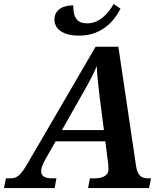

<svg xmlns="http://www.w3.org/2000/svg" viewBox="-72 -950 827 970"><path d="M328 -770C441 -770 504 -842 537 -906L502 -930C480 -889 434 -832 369 -832C317 -832 298 -861 298 -923C238 -923 203 -895 203 -851C203 -809 238 -770 328 -770ZM-52 0H204L213 -49H192C154 -49 136 -60 136 -85C136 -99 142 -117 155 -141L209 -236H460L474 -127C475 -117 476 -105 476 -94C476 -64 448 -49 405 -49H382L373 0H681L691 -49H675C635 -49 621 -72 615 -114L526 -714H411L69 -127C32 -64 16 -49 -21 -49H-42ZM343 -473C378 -535 397 -568 417 -616C418 -568 425 -523 431 -464L453 -293H241Z"/></svg>

Font: Noto Serif SemiBold
Style: Italic
Weight: 600
Italic angle: -12°
Designer: Monotype Design Team
Foundry: Monotype Imaging Inc.
Version: Version 2.014